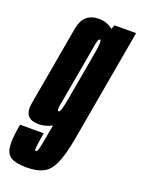

<svg xmlns="http://www.w3.org/2000/svg" viewBox="-212 -674 717 973"><g transform="rotate(20 146.5 -187.0)"><path d="M58.5 229.5Q1 229.5 -25.8 213Q-52.5 196.5 -55.8 154.8Q-59 113 -45.5 37H82.5Q72.5 93.5 70.5 114.5Q68.5 135.5 76 135.5Q80.5 135.5 84.5 125.5Q88.5 115.5 94 87.5Q99.5 59.5 109 6L113 -16Q77 2.5 41 2.5Q2 2.5 -15 -16.5Q-35 -38.5 -26.5 -86Q-11 -174.5 11.5 -301Q33.5 -428 49.2 -516Q65 -604 148 -604Q190.5 -604 223.5 -577.5L232.5 -600H348.5L242 5.5Q225.5 98 204.2 146.2Q183 194.5 148.5 212Q114 229.5 58.5 229.5ZM187.5 -438.5Q192 -466.5 193 -482.5Q195 -504 189 -506.5Q188 -507 187.5 -507Q178.5 -507 173.2 -475.8Q168 -444.5 142.5 -301Q117 -156 111 -125Q106 -97 112.5 -94Q113.5 -93.5 114.5 -93.5Q122.5 -93.5 129 -118Q133 -133 138 -160Z"/></g></svg>

Font: Anybody UltraCondensed Regular
Style: Bold Italic
Weight: 700
Width: 1
Italic angle: -10°
Designer: Tyler Finck
Foundry: Etcetera Type Company
Version: Version 1.010; ttfautohint (v1.8.3) -l 8 -r 50 -G 200 -x 14 